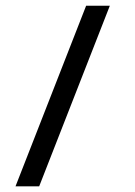

<svg xmlns="http://www.w3.org/2000/svg" viewBox="-20 -328 469 665"><path d="M360.4 -308.1H278.3L33.7 317.4H115.7Z"/></svg>

Font: Estedad Regular
Style: Regular
Weight: 400
Designer: Amin Abedi
Version: Version 7.3